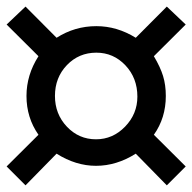

<svg xmlns="http://www.w3.org/2000/svg" viewBox="-40 -620 581 580"><path d="M-20 -117.2 76.2 -212.9Q40 -264.6 40 -330.1Q40 -393.6 76.2 -450.2L-20 -545.9L37.1 -600.1L130.9 -505.9Q186 -541 251 -541Q313.5 -541 370.1 -505.9L463.9 -600.1L521 -545.9L424.8 -450.2Q444.3 -417.5 452.6 -390.4Q460.9 -363.3 460.9 -330.1Q460.9 -263.7 424.8 -212.9L521 -117.2L463.9 -60.1L370.1 -155.8Q312 -119.1 250 -119.1Q189 -119.1 130.9 -155.8L37.1 -60.1ZM251 -460.9Q198.2 -460.9 162.1 -423.3Q126 -385.7 126 -330.1Q126 -275.4 162.1 -237.3Q198.2 -199.2 250 -199.2Q300.8 -199.2 337.9 -237.5Q375 -275.9 375 -328.1Q375 -384.3 338.9 -422.6Q302.7 -460.9 251 -460.9Z"/></svg>

Font: Accordance
Style: Bold
Weight: 700
Version: Version 1.2 (build January 31, 2020) Miklal Software Solutio